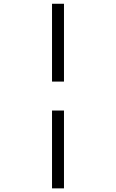

<svg xmlns="http://www.w3.org/2000/svg" viewBox="-20 -865 626 1036"><path d="M260.7 151.4H325.2V-268.6H260.7ZM260.7 -424.8H325.2V-844.7H260.7Z"/></svg>

Font: Cascadia Mono NF Light
Style: Italic
Weight: 300
Italic angle: -10°
Monospace: yes
Designer: Aaron Bell
Foundry: Saja Typeworks
Version: Version 2404.023